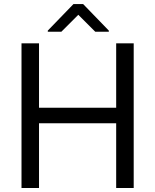

<svg xmlns="http://www.w3.org/2000/svg" viewBox="-20 -945 780 965"><path d="M88.1 0V-727.3H176.1V-403.4H563.9V-727.3H652V0H563.9V-325.3H176.1V0ZM288.4 -785.5 373.6 -870.7 458.8 -785.5H527V-791.2L397.7 -924.7H349.4L220.2 -791.2V-785.5Z"/></svg>

Font: Inter UI
Style: Regular
Weight: 400
Designer: Rasmus Andersson
Foundry: rsms
Version: 3.2;8d6f07862